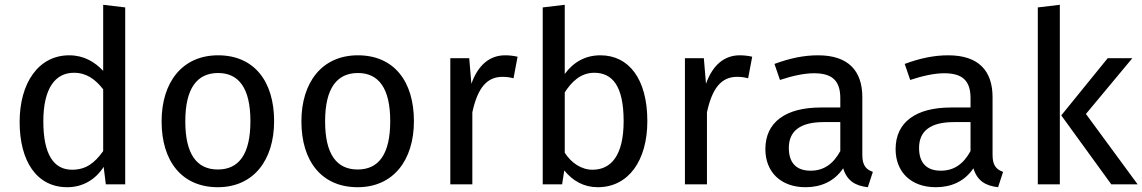

<svg xmlns="http://www.w3.org/2000/svg" viewBox="-20 -770 4772 802"><path d="M281 -61C205 -61 161 -124 161 -263C161 -400 210 -466 289 -466C341 -466 378 -439 411 -397V-139C376 -90 340 -61 281 -61ZM411 -750V-474C376 -511 331 -539 269 -539C140 -539 62 -422 62 -261C62 -97 133 12 261 12C326 12 379 -20 413 -73L422 0H503V-739Z M891 -465C978 -465 1026 -401 1026 -264C1026 -126 978 -62 890 -62C802 -62 754 -126 754 -263C754 -401 803 -465 891 -465ZM891 -539C741 -539 655 -426 655 -263C655 -96 740 12 890 12C1039 12 1125 -101 1125 -264C1125 -431 1041 -539 891 -539Z M1475 -465C1562 -465 1610 -401 1610 -264C1610 -126 1562 -62 1474 -62C1386 -62 1338 -126 1338 -263C1338 -401 1387 -465 1475 -465ZM1475 -539C1325 -539 1239 -426 1239 -263C1239 -96 1324 12 1474 12C1623 12 1709 -101 1709 -264C1709 -431 1625 -539 1475 -539Z M2090 -539C2026 -539 1977 -499 1949 -420L1940 -527H1861V0H1953V-301C1975 -402 2013 -449 2079 -449C2098 -449 2109 -447 2125 -443L2142 -533C2126 -537 2107 -539 2090 -539Z M2455 -61C2408 -61 2366 -90 2339 -132V-384C2366 -426 2404 -466 2462 -466C2536 -466 2585 -414 2585 -264C2585 -120 2532 -61 2455 -61ZM2488 -539C2424 -539 2375 -510 2339 -461V-750L2247 -739V0H2328L2337 -58C2373 -14 2419 12 2477 12C2605 12 2684 -99 2684 -264C2684 -440 2607 -539 2488 -539Z M3070 -539C3006 -539 2957 -499 2929 -420L2920 -527H2841V0H2933V-301C2955 -402 2993 -449 3059 -449C3078 -449 3089 -447 3105 -443L3122 -533C3106 -537 3087 -539 3070 -539Z M3366 -57C3306 -57 3275 -90 3275 -152C3275 -224 3324 -260 3421 -260H3490V-139C3460 -84 3420 -57 3366 -57ZM3582 -123V-364C3582 -474 3524 -539 3397 -539C3338 -539 3280 -527 3215 -503L3238 -436C3292 -454 3341 -464 3380 -464C3453 -464 3490 -436 3490 -360V-321H3409C3262 -321 3177 -260 3177 -147C3177 -53 3240 12 3345 12C3409 12 3465 -12 3502 -67C3518 -15 3552 6 3605 12L3626 -52C3599 -62 3582 -77 3582 -123Z M3910 -57C3850 -57 3819 -90 3819 -152C3819 -224 3868 -260 3965 -260H4034V-139C4004 -84 3964 -57 3910 -57ZM4126 -123V-364C4126 -474 4068 -539 3941 -539C3882 -539 3824 -527 3759 -503L3782 -436C3836 -454 3885 -464 3924 -464C3997 -464 4034 -436 4034 -360V-321H3953C3806 -321 3721 -260 3721 -147C3721 -53 3784 12 3889 12C3953 12 4009 -12 4046 -67C4062 -15 4096 6 4149 12L4170 -52C4143 -62 4126 -77 4126 -123Z M4710 -527H4607L4413 -288L4622 0H4732L4516 -294ZM4407 -750 4315 -739V0H4407Z"/></svg>

Font: Fira Math
Style: Regular
Weight: 400
Designer: Xiangdong Zeng
Foundry: Xiangdong Zeng
Version: Version 0.3.4